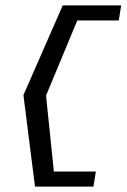

<svg xmlns="http://www.w3.org/2000/svg" viewBox="-20 -631 470 713"><path d="M67 -278 110 62H327L336 6H180L151 -276L267 -555H421L430 -611H213Z"/></svg>

Font: Charger Sport
Style: DfNrwObl
Weight: 400
Designer: Jasper
Foundry: Cannot Into Space Fonts
Version: Version 1.1